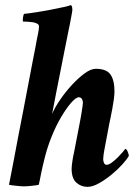

<svg xmlns="http://www.w3.org/2000/svg" viewBox="-20 -720 546 748"><path d="M248 -606Q247 -599 241.5 -573.5Q236 -548 229.5 -513.5Q223 -479 215 -440Q207 -401 200.5 -367Q194 -333 189 -307.5Q184 -282 183 -276Q194 -302 215 -332.5Q236 -363 260.5 -389.5Q285 -416 309.5 -434Q334 -452 353 -452Q395 -452 410.5 -429.5Q426 -407 426 -364Q426 -351 423.5 -333Q421 -315 417.5 -296Q414 -277 410.5 -260.5Q407 -244 405 -234L386 -133Q385 -130 383.5 -117Q382 -104 382 -100Q382 -93 385 -85.5Q388 -78 396 -78Q404 -78 416 -87Q428 -96 439 -107Q450 -118 458.5 -128Q467 -138 468 -140Q473 -140 477.5 -129Q482 -118 482 -113Q476 -101 457.5 -80.5Q439 -60 415.5 -40.5Q392 -21 366.5 -6.5Q341 8 321 8Q296 8 277.5 -8.5Q259 -25 259 -63Q259 -68 260 -77Q261 -86 262.5 -95.5Q264 -105 265.5 -113Q267 -121 268 -124L291 -243Q292 -248 294 -259Q296 -270 298 -282.5Q300 -295 301.5 -305.5Q303 -316 303 -320Q303 -328 299 -334.5Q295 -341 287 -341Q276 -341 257.5 -320Q239 -299 218.5 -264.5Q198 -230 180 -185Q162 -140 151 -92Q150 -88 147 -75.5Q144 -63 141 -48.5Q138 -34 135.5 -20.5Q133 -7 131 0Q127 1 119.5 2Q112 3 103 4Q94 5 86 5.5Q78 6 74 6Q70 6 62 5.5Q54 5 45 4Q36 3 28 2Q20 1 15 0Q16 -6 21.5 -33Q27 -60 34.5 -100.5Q42 -141 51.5 -190.5Q61 -240 71 -291Q81 -342 90 -390.5Q99 -439 106.5 -477Q114 -515 118.5 -538.5Q123 -562 123 -563Q126 -577 129 -593Q132 -609 132 -617Q132 -624 124.5 -628Q117 -632 107 -633.5Q97 -635 86.5 -635.5Q76 -636 70 -636Q68 -639 69.5 -651Q71 -663 74 -666Q95 -668 122.5 -672.5Q150 -677 177 -682Q204 -687 226 -692Q248 -697 256 -700Q260 -698 261 -692Q262 -686 262 -681Q262 -678 260 -668Q258 -658 256 -646Q254 -634 251.5 -622.5Q249 -611 248 -606Z"/></svg>

Font: Vermiglione
Style: Bold Italic
Weight: 700
Italic angle: -11°
Version: Version 1.000